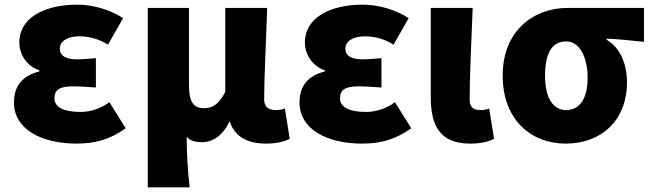

<svg xmlns="http://www.w3.org/2000/svg" viewBox="-20 -603 2800 825"><path d="M309 14C380 14 446 1 520 -52L450 -164C408 -132 359 -122 327 -122C252 -122 214 -143 214 -181C214 -218 238 -232 293 -232C324 -232 359 -229 392 -227V-353C366 -351 335 -348 311 -348C263 -348 237 -363 237 -394C237 -426 270 -447 321 -447C363 -447 407 -435 444 -411L509 -525C452 -562 379 -583 311 -583C181 -583 63 -533 63 -419C63 -374 91 -320 149 -301V-296C81 -279 40 -238 40 -163C40 -45 162 14 309 14Z M615 202H795C786 124 783 66 782 -15C800 4 823 8 848 8C896 8 939 -23 965 -79H968C988 -18 1041 14 1122 14C1172 14 1200 5 1225 -6L1204 -137C1192 -132 1178 -130 1168 -130C1135 -130 1115 -141 1115 -178C1115 -269 1124 -438 1128 -569H948V-208C922 -158 895 -138 858 -138C813 -138 792 -161 792 -239V-569H615Z M1536 14C1607 14 1673 1 1747 -52L1677 -164C1635 -132 1586 -122 1554 -122C1479 -122 1441 -143 1441 -181C1441 -218 1465 -232 1520 -232C1551 -232 1586 -229 1619 -227V-353C1593 -351 1562 -348 1538 -348C1490 -348 1464 -363 1464 -394C1464 -426 1497 -447 1548 -447C1590 -447 1634 -435 1671 -411L1736 -525C1679 -562 1606 -583 1538 -583C1408 -583 1290 -533 1290 -419C1290 -374 1318 -320 1376 -301V-296C1308 -279 1267 -238 1267 -163C1267 -45 1389 14 1536 14Z M2000 14C2050 14 2078 5 2103 -6L2082 -137C2071 -132 2056 -130 2047 -130C2014 -130 1998 -141 1998 -178C1998 -269 2006 -438 2011 -569H1831V-185C1831 -66 1868 14 2000 14Z M2411 14C2565 14 2674 -87 2674 -249C2674 -333 2642 -400 2587 -432V-437C2646 -434 2685 -430 2747 -423V-569H2419C2276 -569 2140 -474 2140 -278C2140 -89 2261 14 2411 14ZM2413 -130C2356 -130 2322 -183 2322 -278C2322 -383 2357 -425 2413 -425C2472 -425 2505 -355 2505 -268C2505 -180 2471 -130 2413 -130Z"/></svg>

Font: Noto Sans CJK Black
Style: Bold
Weight: 900
Designer: Ryoko NISHIZUKA (kana & ideographs); Paul D. Hunt (Latin, Greek & Cyrillic); Wenlong ZHANG (bopomofo); Sandoll Communica
Foundry: Adobe Systems Incorporated
Version: Version 1.000;PS 1;hotconv 1.0.78;makeotf.lib2.5.61930